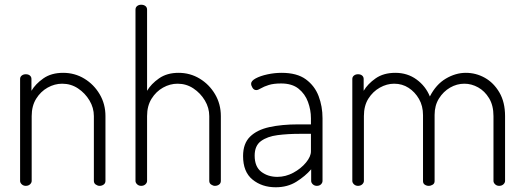

<svg xmlns="http://www.w3.org/2000/svg" viewBox="-20 -786 2217 812"><path d="M89 0Q79 0 72 -6.5Q65 -13 65 -21V-452Q65 -461 72 -466.5Q79 -472 89 -472Q100 -472 106.5 -466.5Q113 -461 113 -452V-402Q130 -431 163.5 -454.5Q197 -478 247 -478Q296 -478 336.5 -453.5Q377 -429 401.5 -387.5Q426 -346 426 -295V-21Q426 -11 418.5 -5.5Q411 0 401 0Q393 0 385 -5.5Q377 -11 377 -21V-295Q377 -330 358.5 -361Q340 -392 310 -412Q280 -432 243 -432Q211 -432 181.5 -415.5Q152 -399 133 -368.5Q114 -338 114 -295V-21Q114 -13 107 -6.5Q100 0 89 0Z M577 0Q567 0 560 -6.5Q553 -13 553 -21V-745Q553 -755 560 -760.5Q567 -766 577 -766Q588 -766 595 -760.5Q602 -755 602 -745V-402Q619 -431 652.5 -454.5Q686 -478 735 -478Q784 -478 824.5 -453.5Q865 -429 889.5 -387.5Q914 -346 914 -295V-21Q914 -11 906.5 -5.5Q899 0 889 0Q881 0 873 -5.5Q865 -11 865 -21V-295Q865 -330 846.5 -361Q828 -392 798 -412Q768 -432 731 -432Q699 -432 669.5 -415.5Q640 -399 621 -368.5Q602 -338 602 -295V-21Q602 -13 595 -6.5Q588 0 577 0Z M1146 6Q1088 6 1048 -26.5Q1008 -59 1008 -126Q1008 -179 1037.5 -208Q1067 -237 1119.5 -248.5Q1172 -260 1241 -260H1295V-286Q1295 -321 1282.5 -355Q1270 -389 1242.5 -411Q1215 -433 1169 -433Q1137 -433 1116.5 -426.5Q1096 -420 1083.5 -412.5Q1071 -405 1064 -405Q1054 -405 1048 -414.5Q1042 -424 1042 -432Q1042 -444 1061.5 -454.5Q1081 -465 1111 -471.5Q1141 -478 1171 -478Q1236 -478 1273.5 -450.5Q1311 -423 1327.5 -379.5Q1344 -336 1344 -286V-21Q1344 -13 1337.5 -6.5Q1331 0 1320 0Q1310 0 1303 -6.5Q1296 -13 1296 -21V-70Q1271 -41 1233.5 -17.5Q1196 6 1146 6ZM1153 -38Q1188 -38 1220.5 -55.5Q1253 -73 1274 -98.5Q1295 -124 1295 -146V-220H1246Q1197 -220 1154 -214.5Q1111 -209 1084 -189.5Q1057 -170 1057 -128Q1057 -81 1085 -59.5Q1113 -38 1153 -38Z M1494 0Q1484 0 1477 -6.5Q1470 -13 1470 -21V-452Q1470 -461 1477 -466.5Q1484 -472 1494 -472Q1505 -472 1511.5 -466.5Q1518 -461 1518 -452V-402Q1535 -431 1568.5 -454.5Q1602 -478 1652 -478Q1703 -478 1741.5 -450Q1780 -422 1798 -378Q1824 -429 1865.5 -453.5Q1907 -478 1950 -478Q1993 -478 2030.5 -457Q2068 -436 2092 -395Q2116 -354 2116 -295V-21Q2116 -13 2109 -6.5Q2102 0 2091 0Q2081 0 2074 -6.5Q2067 -13 2067 -21V-295Q2067 -340 2048.5 -370.5Q2030 -401 2002 -416.5Q1974 -432 1944 -432Q1912 -432 1883.5 -415.5Q1855 -399 1836.5 -369.5Q1818 -340 1818 -300V-20Q1818 -10 1810 -5Q1802 0 1793 0Q1784 0 1776.5 -5Q1769 -10 1769 -20V-299Q1769 -338 1752 -367.5Q1735 -397 1708 -414.5Q1681 -432 1647 -432Q1616 -432 1586.5 -415.5Q1557 -399 1538 -369Q1519 -339 1519 -295V-21Q1519 -13 1512 -6.5Q1505 0 1494 0Z"/></svg>

Font: Dosis ExtraLight Light
Style: Regular
Weight: 300
Version: Version 3.001; ttfautohint (v1.8.2)